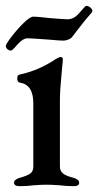

<svg xmlns="http://www.w3.org/2000/svg" viewBox="-25 -634 336 657"><path d="M23 -9Q23 -20 44 -26Q69 -33 79 -40.5Q89 -48 89 -64V-280Q89 -344 44 -351Q34 -352 34 -366Q34 -378 43 -379Q108 -393 166 -432Q178 -439 182 -439Q190 -439 190 -431Q190 -425 186 -385Q180 -325 180 -292V-64Q180 -49 190.5 -40.5Q201 -32 225 -26Q246 -20 246 -9Q246 3 228 3Q202 3 179 0Q151 -2 134 -2Q117 -2 91 0Q70 3 42 3Q23 3 23 -9ZM-5 -477Q-5 -483 14.5 -508.5Q34 -534 56 -555.5Q78 -577 89 -577Q98 -577 118 -575L146 -572Q196 -568 206 -568Q227 -568 244 -587Q252 -596 260 -605Q268 -614 270 -614Q277 -614 284 -608.5Q291 -603 291 -596Q291 -593 282 -583Q273 -573 269 -568Q264 -562 239 -530L223 -509Q218 -502 208.5 -498.5Q199 -495 193 -495Q178 -495 148 -498Q81 -503 70 -503Q54 -503 37 -484Q34 -481 25 -471Q16 -461 13 -461Q6 -461 0.5 -465.5Q-5 -470 -5 -477Z"/></svg>

Font: EB Garamond Medium
Style: Regular
Weight: 500
Designer: Georg Duffner and Octavio Pardo
Foundry: Georg Duffner
Version: Version 1.000